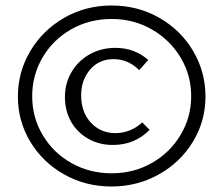

<svg xmlns="http://www.w3.org/2000/svg" viewBox="-20 -584 812 698"><path d="M45 -233Q45 -322 90 -398Q135 -474 213 -519Q291 -564 386 -564Q481 -564 559.5 -519Q638 -474 682.5 -398Q727 -322 727 -233Q727 -144 681.5 -69Q636 6 557.5 50Q479 94 385 94Q291 94 213 50Q135 6 90 -69Q45 -144 45 -233ZM675 -234Q675 -311 636.5 -375Q598 -439 532 -477Q466 -515 386 -515Q305 -515 239 -477.5Q173 -440 135 -375.5Q97 -311 97 -234Q97 -157 135.5 -92.5Q174 -28 240 9Q306 46 386 46Q466 46 532 8.5Q598 -29 636.5 -93.5Q675 -158 675 -234ZM216 -231Q216 -281 240 -322Q264 -363 306 -386.5Q348 -410 400 -410Q469 -410 519 -366L486 -329Q446 -369 393 -369Q340 -369 307.5 -331Q275 -293 275 -237Q275 -176 310.5 -138Q346 -100 400 -100Q426 -100 451.5 -110Q477 -120 497 -139L524 -112Q470 -57 390 -57Q341 -57 301 -79.5Q261 -102 238.5 -141.5Q216 -181 216 -231Z"/></svg>

Font: LXGW Bright TC
Style: Regular
Weight: 400
Designer: Christian Thalmann (Catharsis Fonts)
Foundry: LXGW / Christian Thalmann (Catharsis Fonts) / Fontworks Inc.
Version: Version 5.501